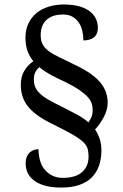

<svg xmlns="http://www.w3.org/2000/svg" viewBox="-20 -741 555 869"><path d="M277.3 -369.1Q242.7 -384.8 212.9 -400.6Q183.1 -416.5 158.2 -437Q146 -426.8 139.6 -413.6Q133.3 -400.4 133.3 -380.9Q133.3 -361.8 139.6 -346.7Q146 -331.5 162.1 -316.4Q178.2 -301.3 205.1 -286.4Q231.9 -271.5 272.9 -251.5Q300.3 -237.3 328.6 -222.4Q356.9 -207.5 380.4 -187Q389.2 -199.7 394.3 -212.6Q399.4 -225.6 399.4 -242.7Q399.4 -258.8 394.8 -273.2Q390.1 -287.6 376.5 -302.5Q362.8 -317.4 339.1 -333.7Q315.4 -350.1 277.3 -369.1ZM263.7 64Q322.3 64 351.6 37.8Q380.9 11.7 380.9 -32.2Q380.9 -53.2 376 -69.3Q371.1 -85.4 353.5 -101.1Q335.9 -116.7 302.7 -135.3Q269.5 -153.8 213.4 -181.6Q176.8 -199.7 149.7 -219.2Q122.6 -238.8 106 -259.8Q89.4 -280.8 81.8 -305.2Q74.2 -329.6 74.2 -357.4Q74.2 -393.6 89.8 -420.2Q105.5 -446.8 130.9 -463.9Q113.3 -485.8 104.2 -511Q95.2 -536.1 95.2 -570.8Q95.2 -606.4 108.4 -634.3Q121.6 -662.1 144.5 -681.4Q167.5 -700.7 200 -710.7Q232.4 -720.7 269 -720.7Q308.1 -720.7 336.9 -712.9Q365.7 -705.1 385 -690.7Q404.3 -676.3 413.6 -657Q422.9 -637.7 422.9 -615.2Q422.9 -585.4 405 -571.8Q387.2 -558.1 357.4 -558.1Q357.4 -579.1 352.8 -600.3Q348.1 -621.6 336.9 -638.2Q325.7 -654.8 308.6 -665Q291.5 -675.3 264.6 -675.3Q217.8 -675.3 190.9 -651.4Q164.1 -627.4 164.1 -582Q164.1 -555.7 173.6 -539.1Q183.1 -522.5 202.1 -508.5Q221.2 -494.6 249 -481.7Q276.9 -468.8 312.5 -450.7Q353.5 -431.6 382.6 -412.4Q411.6 -393.1 430.4 -371.8Q449.2 -350.6 458.3 -326.7Q467.3 -302.7 467.3 -275.9Q467.3 -258.8 462.2 -241.5Q457 -224.1 449 -209.5Q440.9 -194.8 431.2 -180.7Q421.4 -166.5 410.2 -155.3Q422.9 -136.7 430.9 -113.3Q439 -89.8 439 -61Q439 -22.9 428.5 7.8Q418 38.6 396.5 60.8Q375 83 340.6 95.5Q306.2 107.9 257.8 107.9Q220.7 107.9 190.9 101.1Q161.1 94.2 139.9 80.1Q118.7 65.9 107.4 45.7Q96.2 25.4 96.2 -1Q96.2 -20 101.8 -32.7Q107.4 -45.4 116.7 -52.7Q126 -60.1 136 -63Q146 -65.9 154.3 -65.9Q154.3 -42 160.2 -18.3Q166 5.4 179.7 23.4Q193.4 41.5 214.6 52.7Q235.8 64 263.7 64Z"/></svg>

Font: MUA Office
Style: Regular
Weight: 400
Designer: Khon Soe Zaw Thu
Foundry: Myanmar Unicode
Version: Version 2.10 June 24, 2017